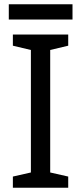

<svg xmlns="http://www.w3.org/2000/svg" viewBox="-20 -875 379 895"><path d="M318 -855H21V-784H318ZM298 0V-52L214 -71V-642L298 -662V-714H40V-662L124 -642V-71L40 -52V0Z"/></svg>

Font: Noto Sans Runic
Style: Regular
Weight: 400
Designer: Monotype Design Team
Foundry: Monotype Imaging Inc.
Version: Version 2.002